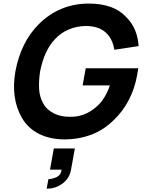

<svg xmlns="http://www.w3.org/2000/svg" viewBox="-20 -786 826 1104"><path d="M768.5 -354Q755 -277.5 721 -211.8Q687 -146 634.5 -96Q577 -38.5 504.5 -11.5Q432 15.5 351 15.5Q268 15.5 204.8 -16Q141.5 -47.5 106.5 -107.5Q41.5 -219.5 68.5 -375Q99.5 -542 201 -645Q261 -705.5 334 -735.5Q407 -765.5 489.5 -765.5Q633.5 -765.5 704 -689.5Q770.5 -625.5 777 -521L637.5 -500Q629 -552 603 -583.5Q559.5 -636.5 475 -636.5Q449.5 -636.5 424.2 -631.5Q399 -626.5 375.8 -616.8Q352.5 -607 332 -592.5Q311.5 -578 295 -559.5Q234.5 -496 210.5 -375Q202 -318 205 -272.5Q208 -227 229 -190.5Q239.5 -171.5 255.5 -157.2Q271.5 -143 291.2 -133.2Q311 -123.5 334.2 -118.8Q357.5 -114 382.5 -114.5Q464 -112.5 529 -167.5Q559 -191.5 580 -226Q601 -260.5 611.5 -295H455L473 -393.5H775ZM289.5 67.5H410.5L388.5 189.5Q380 238.5 340.5 268.5Q301 299 248 299L258.5 244Q279.5 244 305 232.5Q330 221 334.5 189.5H267.5Z"/></svg>

Font: Russisch Sans
Style: Bold Italic
Weight: 700
Italic angle: -10°
Designer: Michael Sharanda (font) & Cristiano Sobral (main changes)
Foundry: Michael Sharanda
Version: Version 2.00;September 8, 2020;FontCreator 13.0.0.2681 64-bi